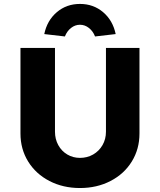

<svg xmlns="http://www.w3.org/2000/svg" viewBox="-20 -942 806 968"><path d="M83.2 -269V-700.4H257.2V-278Q257.2 -240.6 273.8 -210.4Q290.4 -180.2 319.2 -163.1Q347.9 -146 383.2 -146Q419.9 -146 449.6 -163.1Q479.4 -180.2 496.8 -210.3Q514.2 -240.5 514.2 -278V-700.4H683.2V-269Q683.2 -190.4 644.5 -127.7Q605.9 -65 537.2 -29.5Q468.6 6 383.2 6Q297.8 6 229.2 -29.5Q160.7 -65 121.9 -127.7Q83.2 -190.4 83.2 -269ZM383.2 -922.2Q451 -922.2 500 -880.5Q549 -838.8 563.2 -770.2L459.2 -758.2Q449 -784.6 428.5 -800.9Q408 -817.2 383.2 -817.2Q358.4 -817.2 337.9 -800.9Q317.4 -784.6 307.2 -758.2L203.2 -770.2Q217.4 -838.8 266.4 -880.5Q315.4 -922.2 383.2 -922.2Z"/></svg>

Font: Easer Grotesk Variable
Style: Regular
Weight: 400
Designer: Boardeaser, Bonnie Shaver-Troup, Thomas Jockin
Foundry: Lexend
Version: Version 1.001;Glyphs 3.1.2 (3151)